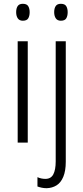

<svg xmlns="http://www.w3.org/2000/svg" viewBox="-20 -750 439 1010"><path d="M126 -533V0H73V-533ZM100 -730Q121 -730 128.5 -717.5Q136 -705 136 -686Q136 -666 128.5 -653.5Q121 -641 100 -641Q82 -641 73.5 -653.5Q65 -666 65 -686Q65 -706 73 -718Q81 -730 100 -730ZM226 240Q212 240 200 237.5Q188 235 177 231V182Q188 187 198.5 189Q209 191 219 191Q248 191 260.5 167Q273 143 273 99V-533H326V101Q326 149 313 180Q300 211 277.5 225Q255 239 226 240ZM265 -686Q265 -706 273 -718Q281 -730 300 -730Q321 -730 328.5 -717.5Q336 -705 336 -686Q336 -666 328.5 -653.5Q321 -641 300 -641Q282 -641 273.5 -653.5Q265 -666 265 -686Z"/></svg>

Font: Noto Sans Bengali Condensed Light
Style: Regular
Weight: 300
Width: 3
Designer: Jelle Bosma - Monotype Design Team
Foundry: Monotype Imaging Inc.
Version: Version 2.003